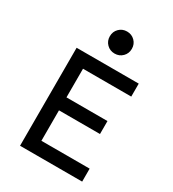

<svg xmlns="http://www.w3.org/2000/svg" viewBox="-207 -990 995 1103"><g transform="rotate(30 290.0 -438.0)"><path d="M102 0V-650H514V-564H194V-374H466V-288H194V-86H514V0ZM307 -730Q276 -730 255 -751Q234 -772 234 -803Q234 -834 255 -855Q276 -876 307 -876Q338 -876 359 -855Q380 -834 380 -803Q380 -772 359 -751Q338 -730 307 -730Z"/></g></svg>

Font: Sometype Mono Medium
Style: Regular
Weight: 500
Monospace: yes
Designer: Ryoichi Tsunekawa
Foundry: Dharma Type
Version: Version 1.000; ttfautohint (v1.8.3)